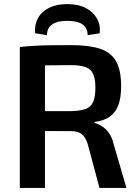

<svg xmlns="http://www.w3.org/2000/svg" viewBox="-20 -920 675 940"><path d="M331 -699Q417 -699 470.5 -681Q524 -663 548.5 -619.5Q573 -576 573 -497Q573 -445 560.5 -408.5Q548 -372 519.5 -350.5Q491 -329 443 -323V-318Q460 -314 478.5 -302.5Q497 -291 512.5 -270Q528 -249 536 -216L599 0H467L410 -213Q399 -249 380 -263.5Q361 -278 328 -278Q263 -278 217 -278.5Q171 -279 140.5 -280Q110 -281 87 -281L90 -376H328Q373 -377 399 -386.5Q425 -396 436 -420.5Q447 -445 447 -490Q447 -534 436 -558Q425 -582 399 -591.5Q373 -601 328 -601Q240 -601 177 -600Q114 -599 91 -598L77 -690Q117 -694 152.5 -696Q188 -698 230 -698.5Q272 -699 331 -699ZM200 -690V0H77V-690ZM210 -748 152 -757Q148 -798 165.5 -830.5Q183 -863 220 -881.5Q257 -900 309 -900Q362 -900 398.5 -881.5Q435 -863 454 -830.5Q473 -798 468 -757L409 -748Q409 -783 384 -800.5Q359 -818 309 -818Q261 -818 235.5 -800.5Q210 -783 210 -748Z"/></svg>

Font: Exo 2 SemiBold
Style: Regular
Weight: 600
Designer: Natanael Gama
Foundry: Natanael Gama
Version: Version 2.010